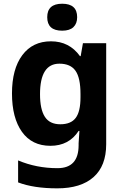

<svg xmlns="http://www.w3.org/2000/svg" viewBox="-20 -780 673 1040"><path d="M555.2 1Q555.2 118.7 486.6 179.4Q418 240.2 290.3 240.2Q162.6 240.2 78.1 208V88.9Q177.2 130.9 291.5 130.9Q405.8 130.9 405.8 6.8V-3.9L410.2 -70.8H405.8Q353.5 9.8 253.2 9.8Q152.8 9.8 98.9 -65.9Q44.9 -141.6 44.9 -273.9Q44.9 -406.2 100.8 -481.2Q156.7 -556.2 256.1 -556.2Q355.5 -556.2 413.1 -476.1H417L429.2 -545.9H555.2ZM416 -252.9V-271Q416 -358.4 388.9 -396.7Q361.8 -435.1 301.8 -435.1Q196.8 -435.1 196.8 -270Q196.8 -188 222.9 -147.5Q249 -106.9 306.6 -106.9Q364.3 -106.9 390.1 -141.4Q416 -175.8 416 -252.9ZM316.9 -613.8Q235.8 -613.8 235.8 -686.8Q235.8 -759.8 316.9 -759.8Q397.9 -759.8 397.9 -687Q397.9 -652.3 377.7 -633.1Q357.4 -613.8 316.9 -613.8Z"/></svg>

Font: NotoSans-Bold
Style: Bold
Weight: 700
Designer: Monotype Design team
Foundry: Monotype Imaging Inc.
Version: Version 1.04